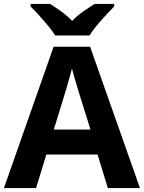

<svg xmlns="http://www.w3.org/2000/svg" viewBox="-20 -954 730 974"><path d="M527 0 475 -170H215L163 0H0L252 -717H437L690 0ZM387 -463Q382 -480 374 -506Q366 -532 358 -559Q350 -586 345 -606Q340 -586 331.5 -556.5Q323 -527 315.5 -500.5Q308 -474 304 -463L253 -297H439ZM260 -774Q246 -797 223.5 -824Q201 -851 177.5 -877Q154 -903 135 -921V-934H234Q260 -918 290 -896.5Q320 -875 346 -848Q372 -875 403 -896.5Q434 -918 460 -934H559V-921Q541 -903 517 -877Q493 -851 470.5 -824Q448 -797 434 -774Z"/></svg>

Font: Noto Sans Adlam Unjoined
Style: Regular
Weight: 400
Designer: Mark Jamra, Neil Patel
Foundry: JamraPatel LLC
Version: Version 3.001